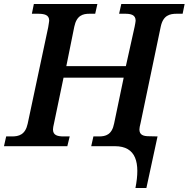

<svg xmlns="http://www.w3.org/2000/svg" viewBox="-36 -734 947 964"><path d="M644 210H699L755 -49L712 -50C683 -50 664 -57 664 -84C664 -90 666 -102 670 -117L771 -600C783 -657 816 -665 852 -665H881L891 -714H573L562 -665H591C621 -665 645 -660 645 -630C645 -624 642 -612 640 -600L596 -402H297L337 -600C349 -657 380 -665 414 -665H442L453 -714H134L124 -665H152C187 -665 211 -660 211 -630C211 -624 208 -614 206 -597L103 -113C91 -57 58 -49 24 -49H-5L-16 0H302L314 -49H285C254 -49 230 -54 230 -84C230 -90 232 -102 235 -114L283 -344H585L537 -114C526 -57 494 -49 461 -49H433L422 0H541C648 0 669 83 644 210Z"/></svg>

Font: Noto Serif Semi
Style: Italic
Weight: 600
Italic angle: -12°
Designer: Monotype Design Team
Foundry: Monotype Imaging Inc.
Version: Version 1.901